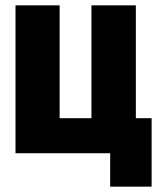

<svg xmlns="http://www.w3.org/2000/svg" viewBox="-20 -573 603 718"><path d="M38 0V-553H203V-131H322V-553H488V-131H547V125H392V0Z"/></svg>

Font: Noto Sans Mono SemiCondensed Black
Style: Regular
Weight: 900
Width: 4
Designer: Monotype Design Team
Foundry: Monotype Imaging Inc.
Version: Version 2.014; ttfautohint (v1.8.4.7-5d5b)